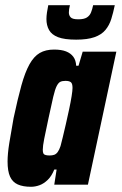

<svg xmlns="http://www.w3.org/2000/svg" viewBox="-20 -708 466 736"><path d="M99 8Q68 8 48 -1Q28 -10 18.5 -31Q9 -52 9 -89Q9 -118 15.5 -159Q22 -200 32 -255Q48 -330 62 -380.5Q76 -431 93 -461.5Q110 -492 132.5 -505Q155 -518 187 -518Q215 -518 233 -511Q251 -504 261 -490.5Q271 -477 272 -456H281L297 -510H426L317 0H188L197 -58H188Q178 -33 163 -18.5Q148 -4 131.5 2Q115 8 99 8ZM170 -112Q180 -112 187.5 -114.5Q195 -117 201 -125Q207 -133 212 -148Q215 -159 220.5 -181.5Q226 -204 232.5 -232.5Q239 -261 245 -289Q251 -317 254.5 -339Q258 -361 258 -371Q258 -388 251.5 -393Q245 -398 231 -398Q219 -398 211.5 -394.5Q204 -391 197.5 -378.5Q191 -366 184 -336.5Q177 -307 166 -255Q155 -204 149.5 -176Q144 -148 144 -134Q144 -124 146.5 -119.5Q149 -115 155.5 -113.5Q162 -112 170 -112ZM272 -556Q227 -556 202.5 -565.5Q178 -575 168 -593Q158 -611 158 -635Q158 -646 160 -660Q162 -674 165 -688H248Q246 -680 245 -673Q244 -666 244 -660Q244 -649 251 -641.5Q258 -634 280 -634Q302 -634 313 -641Q324 -648 329 -660.5Q334 -673 337 -688H420Q414 -659 406.5 -635Q399 -611 384 -593Q369 -575 342 -565.5Q315 -556 272 -556Z"/></svg>

Font: Saira Condensed ExtraBold
Style: Italic
Weight: 800
Width: 3
Italic angle: -12°
Designer: Hector Gatti with collaboration of the Omnibus-Type team
Foundry: Omnibus-Type
Version: Version 1.101